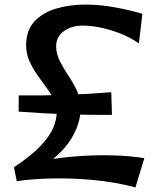

<svg xmlns="http://www.w3.org/2000/svg" viewBox="-20 -777 689 836"><path d="M105.8 -22 40.5 -48.5Q116.5 -99.2 156.8 -141.9Q197 -184.5 212.1 -221.2Q227.2 -258 227.2 -290.5Q227.2 -318.5 213.6 -345.1Q200 -371.8 180.2 -398.2Q160.5 -424.8 140.8 -453Q121 -481.2 107.4 -512.5Q93.8 -543.8 93.8 -579.5Q93.8 -644.2 129.2 -682.9Q164.8 -721.5 223.2 -739.2Q281.8 -757 351.5 -757Q413 -757 477.8 -745.5Q542.5 -734 600 -717L584.8 -588Q546.5 -614.5 502.9 -631.5Q459.2 -648.5 417.2 -657Q375.2 -665.5 339.5 -665.5Q292 -665.5 258.2 -641.4Q224.5 -617.2 224.5 -576Q224.5 -542 240.8 -510.2Q257 -478.5 278.1 -447.1Q299.2 -415.8 315.5 -381.1Q331.8 -346.5 331.8 -305Q331.8 -280.2 322.5 -245.4Q313.2 -210.5 289.2 -171.1Q265.2 -131.8 221 -93.4Q176.8 -55 105.8 -22ZM569.8 39Q479.5 15.2 384.6 6.6Q289.8 -2 204 0Q118.2 2 53 12L40.5 -50Q110.5 -69.2 185.2 -81.2Q260 -93.2 334.5 -97.9Q409 -102.5 478.8 -100.2Q548.5 -98 608.5 -88.5ZM467.5 -276.8Q264.8 -275.2 61.2 -291L61.5 -361.5Q162.5 -360.5 263.4 -363.9Q364.2 -367.2 464.5 -375.5Z"/></svg>

Font: Marhey Light
Style: Regular
Weight: 300
Designer: Nur Syamsi & Bustanul Arifin
Foundry: Namelatype
Version: Version 1.000